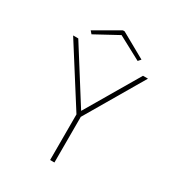

<svg xmlns="http://www.w3.org/2000/svg" viewBox="-184 -889 919 1002"><g transform="rotate(30 275.0 -388.0)"><path d="M271 0V-275L50 -623H81L283 -303L471 -623H501L297 -275V0ZM130 -676 116 -692 262 -776H272L422 -692L408 -676L268 -751Z"/></g></svg>

Font: Inconsolata SemiExpanded ExtraLight
Style: Regular
Weight: 200
Width: 6
Monospace: yes
Designer: Raph Levien, Cyreal, Brenton Simpson
Foundry: Raph Levien, Cyreal, Google
Version: Version 3.001; ttfautohint (v1.8.2.53-6de2)